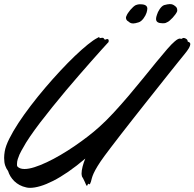

<svg xmlns="http://www.w3.org/2000/svg" viewBox="-35 -884 937 925"><path d="M484.9 -678.2Q474.1 -666.5 453.4 -643.6Q432.6 -620.6 405.5 -589.8Q378.4 -559.1 346.7 -522.7Q314.9 -486.3 282.2 -447.3Q249.5 -408.2 217.8 -368.9Q186 -329.6 158.4 -293.5Q130.9 -257.3 109.4 -225.8Q87.9 -194.3 76.2 -171.9Q73.2 -167 68.4 -158.4Q63.5 -149.9 58.8 -139.4Q54.2 -128.9 50.5 -117.2Q46.9 -105.5 46.9 -94.2Q46.9 -90.8 46.9 -88.4Q46.9 -85.9 47.9 -83Q58.6 -69.8 83 -69.8Q103.5 -69.8 131.1 -78.6Q158.7 -87.4 190.4 -102.3Q222.2 -117.2 256.3 -137.2Q290.5 -157.2 323.7 -179.9Q356.9 -202.6 387.7 -226.3Q418.5 -250 443.8 -272.9Q476.6 -302.2 512.7 -341.3Q548.8 -380.4 584.7 -422.6Q620.6 -464.8 654.8 -507.1Q689 -549.3 718.3 -585.2Q747.6 -621.1 770.3 -647.2Q793 -673.3 806.2 -684.1Q816.4 -692.9 822.3 -695.6Q828.1 -698.2 831.1 -698.2Q833.5 -698.2 835 -697.5Q836.4 -696.8 837.9 -696.8Q840.8 -696.8 843.5 -699Q846.2 -701.2 849.1 -701.2Q856 -701.2 862.5 -696.5Q869.1 -691.9 869.1 -685.1Q869.1 -683.6 871.1 -682.9Q873 -682.1 875.5 -681.2Q877.9 -680.2 879.9 -677.7Q881.8 -675.3 881.8 -670.9Q881.8 -664.1 875.2 -652.3Q868.7 -640.6 850.1 -618.2Q841.8 -607.9 823.2 -585Q804.7 -562 779.8 -530.8Q754.9 -499.5 725.1 -461.9Q695.3 -424.3 664.3 -385.3Q633.3 -346.2 603 -307.6Q572.8 -269 546.6 -235.4Q520.5 -201.7 500.2 -175Q480 -148.4 469.2 -133.8Q447.3 -104 435.1 -83.7Q422.9 -63.5 416.5 -49.6Q410.2 -35.6 407.7 -26.1Q405.3 -16.6 402.8 -7.8Q400.4 -1 398.9 1.5Q397.5 3.9 396 3.9Q393.6 3.9 392.6 2.4Q391.6 1 390.1 1Q389.6 1 388.2 3.9Q386.7 6.8 385.7 9Q384.8 11.2 383.8 11.2Q382.3 11.2 379.9 6.8Q377.4 2.4 373 -8.8Q368.7 -19 366 -23.4Q363.3 -27.8 362.1 -30Q360.8 -32.2 360.1 -33.4Q359.4 -34.7 358.9 -39.1Q358.9 -40.5 358.4 -42.5Q357.9 -44.4 357.9 -46.9Q357.9 -62 362.8 -81.3Q367.7 -100.6 376 -120.1Q333 -83.5 293.9 -56.6Q254.9 -29.8 221.2 -12.7Q187.5 4.4 159.4 12.7Q131.3 21 109.9 21Q104.5 21 100.1 20.5Q95.7 20 91.8 19Q73.7 15.1 59.3 7.3Q44.9 -0.5 33.9 -11.2Q22.9 -22 15.4 -34.4Q7.8 -46.9 3.9 -60.1Q-4.4 -70.8 -9.8 -85.9Q-15.1 -101.1 -15.1 -123Q-15.1 -137.2 -12.2 -154.8Q-7.8 -180.7 9.8 -215.8Q27.3 -251 53.7 -291.3Q80.1 -331.5 113.3 -375Q146.5 -418.5 182.6 -460.9Q218.8 -503.4 255.4 -542.7Q292 -582 325.4 -614Q358.9 -646 387.2 -668.9Q415.5 -691.9 434.1 -701.2L442.9 -706.1Q443.8 -706.1 443.8 -704.1V-702.1Q443.8 -700.2 445.8 -700.2Q448.2 -700.2 451.7 -701.2Q455.1 -702.1 458 -702.1Q463.4 -702.1 465.8 -698.2Q468.3 -692.9 471.2 -692.9Q473.6 -692.9 475.8 -694.3Q478 -695.8 481.9 -695.8Q485.8 -695.8 487.3 -693.4Q488.8 -690.9 488.8 -687Q488.8 -684.6 488 -682.1Q487.3 -679.7 484.9 -678.2ZM670.9 -822.3Q668.9 -816.4 665.3 -809.3Q661.6 -802.2 656.5 -795.4Q651.4 -788.6 645.3 -783.4Q639.2 -778.3 632.8 -776.4Q615.7 -771 606.9 -771Q598.6 -771 593.3 -773.7Q587.9 -776.4 584 -780.3Q571.8 -786.1 571.8 -799.3Q571.8 -801.8 572.5 -803.2Q573.2 -804.7 574.2 -807.1Q576.2 -813 581.3 -820.8Q586.4 -828.6 593 -836.4Q599.6 -844.2 606.7 -850.6Q613.8 -856.9 619.1 -859.4Q625 -861.8 629.4 -862.5Q633.8 -863.3 636.2 -863.3H642.1Q674.8 -863.3 674.8 -842.3Q674.8 -837.4 673.6 -832.8Q672.4 -828.1 670.9 -822.3ZM721.2 -813Q722.7 -818.8 726.1 -825.9Q729.5 -833 734.1 -839.8Q738.8 -846.7 744.4 -852.1Q750 -857.4 755.9 -859.4Q764.2 -861.8 771.2 -863Q778.3 -864.3 783.2 -864.3Q792 -864.3 797.9 -861.6Q803.7 -858.9 808.1 -855Q818.8 -848.1 818.8 -835.9Q818.8 -833.5 818.8 -832Q818.8 -830.6 817.9 -828.1Q815.4 -822.3 809.8 -814.5Q804.2 -806.6 796.9 -798.8Q789.6 -791 782.2 -784.7Q774.9 -778.3 769 -776.4Q763.2 -772.9 759 -772.5Q754.9 -772 752 -772H747.1Q732.9 -772 724.9 -776.9Q716.8 -781.7 716.8 -793Q716.8 -801.3 721.2 -813Z"/></svg>

Font: Oregano
Style: Italic
Weight: 400
Italic angle: -12°
Designer: Astigmatic (AOETI)
Foundry: Astigmatic (AOETI)
Version: Version 1.000